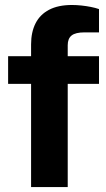

<svg xmlns="http://www.w3.org/2000/svg" viewBox="-20 -754 428 774"><path d="M105.3 0V-415.8H12.7V-527.4H105.3V-575Q105.3 -624.3 123.3 -659.9Q141.3 -695.5 178 -714.7Q214.7 -733.9 270 -733.9Q288.4 -733.9 308.2 -731.8Q328 -729.7 346.5 -726Q365 -722.4 379.1 -717.4V-623.5H321Q284.4 -623.5 268.7 -611Q253 -598.5 253 -572V-527.4H379.1V-415.8H253V0Z"/></svg>

Font: Archivo SemiBold SemiExpanded
Style: Regular
Weight: 600
Width: 6
Version: Version 2.001